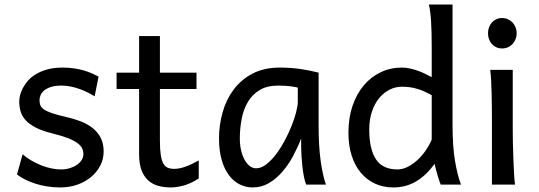

<svg xmlns="http://www.w3.org/2000/svg" viewBox="-20 -801 2337 833"><path d="M390.6 -383.3Q378.4 -390.6 362.8 -398.7Q347.2 -406.7 328.9 -413.6Q310.5 -420.4 289.8 -425Q269 -429.7 246.6 -429.7Q219.7 -429.7 201.4 -423.8Q183.1 -418 172.1 -408.9Q161.1 -399.9 156.2 -388.4Q151.4 -377 151.4 -366.2Q151.4 -353.5 155.3 -343.8Q159.2 -334 171.6 -325.7Q184.1 -317.4 207 -309.6Q230 -301.8 268.6 -293Q301.8 -285.6 331.1 -274.2Q360.4 -262.7 382.3 -245.1Q404.3 -227.5 417 -202.9Q429.7 -178.2 429.7 -144Q429.7 -110.8 415 -82.5Q400.4 -54.2 375 -33Q349.6 -11.7 315.4 0.2Q281.2 12.2 241.7 12.2Q211.9 12.2 184.3 7.8Q156.7 3.4 132.6 -4.4Q108.4 -12.2 88.4 -22.5Q68.4 -32.7 53.7 -43.9L78.1 -131.8Q94.7 -117.2 115.5 -105Q136.2 -92.8 158.2 -84Q180.2 -75.2 202.4 -70.6Q224.6 -65.9 244.1 -65.9Q265.6 -65.9 283.4 -71.5Q301.3 -77.1 314.2 -86.2Q327.1 -95.2 334.5 -107.2Q341.8 -119.1 341.8 -131.8Q341.8 -145.5 336.2 -157.5Q330.6 -169.4 315.7 -180.4Q300.8 -191.4 274.7 -201.7Q248.5 -211.9 207.5 -222.2Q163.1 -232.9 135 -247.6Q106.9 -262.2 91.1 -279.8Q75.2 -297.4 69.3 -317.9Q63.5 -338.4 63.5 -361.3Q63.5 -372.6 67.1 -387.7Q70.8 -402.8 79.3 -419.2Q87.9 -435.5 101.8 -451.4Q115.7 -467.3 136.7 -479.7Q157.7 -492.2 186 -500Q214.4 -507.8 251.5 -507.8Q277.8 -507.8 301 -504.4Q324.2 -501 343.5 -495.4Q362.8 -489.7 378.9 -482.7Q395 -475.6 407.7 -468.8Z M485.8 -485.8H583.5V-644.5H673.8V-485.8H832.5V-415H673.8V-190.4Q673.8 -152.8 677.5 -128.9Q681.2 -105 688.7 -91.6Q696.3 -78.1 708 -73.2Q719.7 -68.4 736.3 -68.4Q757.3 -68.4 783.7 -77.6Q810.1 -86.9 842.3 -105V-26.9Q808.6 -4.9 777.8 3.7Q747.1 12.2 721.2 12.2Q692.4 12.2 667.5 5.6Q642.6 -1 623.8 -17.6Q605 -34.2 594.2 -61.8Q583.5 -89.4 583.5 -131.8V-415H485.8Z M1272 -420.9Q1266.1 -422.4 1258.8 -423.8Q1251.5 -425.3 1241.5 -426.5Q1231.4 -427.7 1218 -428.7Q1204.6 -429.7 1186.5 -429.7Q1138.7 -429.7 1106.7 -410.4Q1074.7 -391.1 1055.7 -359.1Q1036.6 -327.1 1028.6 -285.6Q1020.5 -244.1 1020.5 -200.2Q1020.5 -171.9 1026.1 -148.2Q1031.7 -124.5 1041.5 -107.2Q1051.3 -89.8 1064 -80.3Q1076.7 -70.8 1091.3 -70.8Q1112.8 -70.8 1134.5 -87.4Q1156.2 -104 1176.3 -130.1Q1196.3 -156.2 1213.9 -188.7Q1231.4 -221.2 1244.4 -253.2Q1257.3 -285.2 1264.6 -313.5Q1272 -341.8 1272 -358.9ZM1308.6 0Q1303.2 -11.7 1299.1 -32.2Q1294.9 -52.7 1292.2 -75.9Q1289.6 -99.1 1288.1 -122.1Q1286.6 -145 1286.6 -161.1V-200.2Q1272 -162.1 1251.7 -124.3Q1231.4 -86.4 1205.3 -56.2Q1179.2 -25.9 1147 -6.8Q1114.7 12.2 1076.7 12.2Q1045.9 12.2 1019 -1.5Q992.2 -15.1 972.4 -42Q952.6 -68.8 941.4 -108.6Q930.2 -148.4 930.2 -200.2Q930.2 -258.3 945.8 -313.7Q961.4 -369.1 993.7 -412.4Q1025.9 -455.6 1075.7 -481.7Q1125.5 -507.8 1193.8 -507.8Q1241.2 -507.8 1283.2 -501.7Q1325.2 -495.6 1362.3 -485.8V-258.8Q1362.3 -166.5 1371.1 -103.8Q1379.9 -41 1394 0Z M1853 -388.2Q1835 -397.9 1819.3 -404.8Q1803.7 -411.6 1788.6 -416Q1773.4 -420.4 1757.8 -422.6Q1742.2 -424.8 1723.6 -424.8Q1695.8 -424.8 1670.4 -412.1Q1645 -399.4 1625.2 -375.5Q1605.5 -351.6 1593.8 -317.1Q1582 -282.7 1582 -239.3Q1582 -153.8 1611.1 -109.9Q1640.1 -65.9 1704.1 -65.9Q1726.6 -65.9 1748.8 -77.1Q1771 -88.4 1790.8 -106.4Q1810.5 -124.5 1826.7 -147.7Q1842.8 -170.9 1853 -195.3ZM1943.4 -258.8Q1943.4 -166.5 1953.9 -103.8Q1964.4 -41 1980 0H1892.1Q1886.7 -12.7 1879.2 -37.8Q1871.6 -63 1865.2 -90.3Q1830.1 -40.5 1785.6 -14.2Q1741.2 12.2 1687 12.2Q1642.1 12.2 1606.2 -4.6Q1570.3 -21.5 1544.7 -52.5Q1519 -83.5 1505.4 -127.2Q1491.7 -170.9 1491.7 -224.6Q1491.7 -289.6 1509.5 -341.8Q1527.3 -394 1558.6 -430.9Q1589.8 -467.8 1632.1 -487.8Q1674.3 -507.8 1723.6 -507.8Q1739.3 -507.8 1756.1 -504.4Q1772.9 -501 1789.8 -495.1Q1806.6 -489.3 1822.8 -481.7Q1838.9 -474.1 1853 -466.3V-603Q1853 -662.1 1850.3 -706.3Q1847.7 -750.5 1840.8 -781.2H1943.4Z M2097.2 -656.7Q2097.2 -670.4 2101.6 -682.4Q2106 -694.3 2114 -703.4Q2122.1 -712.4 2133.3 -717.5Q2144.5 -722.7 2158.2 -722.7Q2171.9 -722.7 2183.6 -717.5Q2195.3 -712.4 2203.6 -703.4Q2211.9 -694.3 2216.8 -682.4Q2221.7 -670.4 2221.7 -656.7Q2221.7 -643.1 2216.8 -631.1Q2211.9 -619.1 2203.6 -610.1Q2195.3 -601.1 2183.6 -595.9Q2171.9 -590.8 2158.2 -590.8Q2144.5 -590.8 2133.3 -595.9Q2122.1 -601.1 2114 -610.1Q2106 -619.1 2101.6 -631.1Q2097.2 -643.1 2097.2 -656.7ZM2204.6 -231.9Q2204.6 -208.5 2205.3 -176.5Q2206.1 -144.5 2207.3 -111.8Q2208.5 -79.1 2210.2 -49.3Q2211.9 -19.5 2214.4 0H2114.3V-258.8Q2114.3 -294.4 2114 -329.1Q2113.8 -363.8 2113 -394.8Q2112.3 -425.8 2110.8 -452.4Q2109.4 -479 2106.9 -498H2204.6Z"/></svg>

Font: Andika Compact
Style: Regular
Weight: 400
Designer: Victor Gaultney, Annie Olsen, Julie Remington, Don Collingsworth, Eric Hays, Becca Hirsbrunner
Foundry: SIL International
Version: Version 5.000 ; LnSpcTght